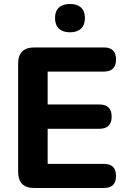

<svg xmlns="http://www.w3.org/2000/svg" viewBox="-20 -943 645 963"><path d="M256 -853Q256 -887 275.5 -905Q295 -923 331 -923Q367 -923 386.5 -905Q406 -887 406 -853Q406 -818 386.5 -799.5Q367 -781 331 -781Q295 -781 275.5 -799.5Q256 -818 256 -853ZM501 0H152Q71 0 71 -81V-624Q71 -705 152 -705H501Q562 -705 562 -645Q562 -584 501 -584H219V-419H478Q540 -419 540 -358Q540 -297 478 -297H219V-121H501Q562 -121 562 -61Q562 0 501 0Z"/></svg>

Font: Nunito ExtraBold
Style: Regular
Weight: 800
Designer: Vernon Adams
Foundry: Vernon Adams
Version: Version 3.602